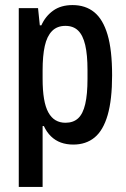

<svg xmlns="http://www.w3.org/2000/svg" viewBox="-20 -558 496 757"><path d="M54 179V-526H130L137 -458H143Q159 -494 189.5 -516Q220 -538 266 -538Q317 -538 351.5 -510Q386 -482 404 -421.5Q422 -361 422 -261Q422 -165 404.5 -104.5Q387 -44 353 -16Q319 12 269 12Q242 12 220 4Q198 -4 181 -20.5Q164 -37 153 -61H148V179ZM238 -74Q269 -74 288 -91.5Q307 -109 316 -147.5Q325 -186 325 -247V-282Q325 -342 316 -380.5Q307 -419 288 -437.5Q269 -456 238 -456Q205 -456 185 -435.5Q165 -415 156.5 -376.5Q148 -338 148 -281V-248Q148 -202 153.5 -169Q159 -136 170.5 -115Q182 -94 199 -84Q216 -74 238 -74Z"/></svg>

Font: Archivo Condensed Medium
Style: Regular
Weight: 500
Width: 3
Designer: Hector Gatti
Foundry: Omnibus-Type
Version: Version 2.001